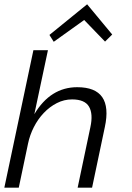

<svg xmlns="http://www.w3.org/2000/svg" viewBox="-44 -870 610 890"><path d="M382.8 0H315.9L375 -280.8Q388.2 -341.8 368.7 -375.5Q349.1 -409.2 290 -409.2Q252.9 -409.2 219.5 -392.1Q186 -375 158.9 -346.4Q131.8 -317.9 113 -281Q94.2 -244.1 85.9 -204.1L43 0H-23.9L110.8 -637.2H178.2L115.2 -340.8Q189.9 -465.8 314 -465.8Q481.9 -465.8 441.9 -280.8ZM476.1 -710 442.9 -677.2 346.2 -777.3 205.1 -676.3 185.1 -708 359.9 -850.1Z"/></svg>

Font: Anonymous Pro
Style: Italic
Weight: 400
Italic angle: -12°
Monospace: yes
Designer: Mark Simonson
Version: Version 1.003